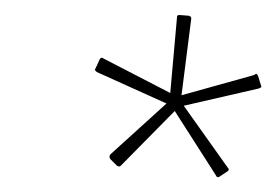

<svg xmlns="http://www.w3.org/2000/svg" viewBox="-20 -685 368 256"><path d="M136 -464 127 -473Q125 -476 127 -479L202 -547L109 -589Q108 -590 107 -591Q106 -592 107 -593L113 -606Q114 -608 115.5 -608Q117 -608 118 -607L207 -561L216 -662Q216 -664 217 -664.5Q218 -665 219 -665L232 -664Q234 -663 234.5 -662.5Q235 -662 235 -660L222 -558L319 -585Q321 -587 322 -586.5Q323 -586 324 -584L328 -571Q329 -569 328 -568.5Q327 -568 325 -567L225 -544L284 -461Q285 -460 285 -459Q285 -458 284 -457L272 -449Q269 -448 268 -451L213 -537L141 -464Q140 -463 139 -463Q138 -463 136 -464Z"/></svg>

Font: Sofia Sans Extra Condensed Thin
Style: Italic
Weight: 250
Italic angle: -9°
Version: Version 4.100